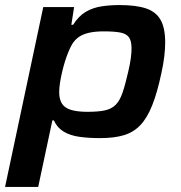

<svg xmlns="http://www.w3.org/2000/svg" viewBox="-23 -538 715 759"><path d="M-3 201 148 -510H270L259 -440H266Q288 -475 316.5 -491.5Q345 -508 379 -513Q413 -518 449 -518Q514 -518 553.5 -505Q593 -492 611.5 -460Q630 -428 630 -370Q630 -346 626.5 -315.5Q623 -285 615 -249Q599 -173 579 -122.5Q559 -72 532 -43.5Q505 -15 466.5 -3.5Q428 8 372 8Q329 8 292 3Q255 -2 229 -17.5Q203 -33 190 -62H184L128 201ZM323 -96Q365 -96 391 -101.5Q417 -107 433.5 -123Q450 -139 461 -170.5Q472 -202 484 -255Q491 -285 494 -307Q497 -329 497 -347Q497 -377 486.5 -391Q476 -405 452 -409.5Q428 -414 387 -414Q353 -414 329 -408.5Q305 -403 289 -392Q273 -381 262 -363Q255 -351 247.5 -333Q240 -315 233.5 -294Q227 -273 222 -251Q217 -229 214 -209.5Q211 -190 211 -174Q211 -131 236.5 -113.5Q262 -96 323 -96Z"/></svg>

Font: Saira Expanded SemiBold
Style: Italic
Weight: 600
Width: 7
Italic angle: -12°
Designer: Hector Gatti with collaboration of the Omnibus-Type team
Foundry: Omnibus-Type
Version: Version 1.101